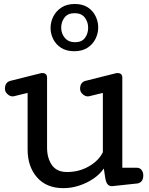

<svg xmlns="http://www.w3.org/2000/svg" viewBox="-20 -956 765 988"><path d="M306.2 12.2Q219.2 12.2 170.7 -43.2Q122.1 -98.6 122.1 -187V-478L52.2 -460.9Q49.3 -460 45.4 -460Q30.8 -460 18.1 -471.9Q5.4 -483.9 5.4 -499Q5.4 -532.7 33.2 -540L189.5 -579.1Q193.4 -580.1 197.3 -580.1Q222.2 -580.1 222.2 -556.2V-195.8Q222.2 -142.1 247.3 -106.4Q272.5 -70.8 324.2 -70.8Q387.2 -70.8 438 -100.3Q488.8 -129.9 509.3 -172.9V-478L439.5 -460.9Q436.5 -460 432.1 -460Q417.5 -460 404.8 -471.9Q392.1 -483.9 392.1 -499Q392.1 -532.7 420.4 -540L576.2 -579.1Q580.1 -580.1 584.5 -580.1Q609.4 -580.1 609.4 -556.2V-92.8H683.1Q699.7 -92.8 708.5 -81.3Q717.3 -69.8 717.3 -53.2Q717.3 -19.5 689.5 -12.2L556.2 2Q542 2 533.7 -7.6Q525.4 -17.1 521.5 -41L514.2 -88.9Q495.1 -60.5 462.4 -37.8Q429.7 -15.1 389.2 -1.5Q348.6 12.2 306.2 12.2ZM362.3 -692.4Q321.8 -692.4 294.7 -709.7Q267.6 -727.1 253.9 -754.6Q240.2 -782.2 240.2 -812Q240.2 -842.8 254.4 -871.1Q268.6 -899.4 296.4 -917.5Q324.2 -935.5 364.7 -935.5Q405.3 -935.5 431.9 -918Q458.5 -900.4 471.9 -872.6Q485.4 -844.7 485.4 -814.5Q485.4 -784.2 471.4 -756.1Q457.5 -728 430.2 -710.2Q402.8 -692.4 362.3 -692.4ZM366.2 -738.8Q400.9 -738.8 417.2 -761Q433.6 -783.2 433.6 -813Q433.6 -843.3 416.3 -865.7Q398.9 -888.2 364.3 -888.2Q329.1 -888.2 312 -865.7Q294.9 -843.3 294.9 -813Q294.9 -783.2 313.7 -761Q332.5 -738.8 366.2 -738.8Z"/></svg>

Font: Cutive
Style: Regular
Weight: 400
Version: Version 1.100; ttfautohint (v1.8.4.7-5d5b)